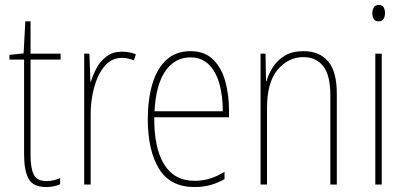

<svg xmlns="http://www.w3.org/2000/svg" viewBox="-20 -743 1636 773"><path d="M167 -14Q183 -14 197 -17.5Q211 -21 222 -26V-1Q210 4 197 7Q184 10 166 10Q113 10 95 -23.5Q77 -57 77 -120V-503H18V-522L75 -528L82 -657H103V-527H224V-503H103V-119Q103 -66 116 -40Q129 -14 167 -14Z M471 -535Q485 -535 499.5 -532.5Q514 -530 527 -524L519 -500Q510 -504 497.5 -507Q485 -510 471 -510Q429 -510 401 -476.5Q373 -443 359 -391Q345 -339 345 -283V0H319V-527H340L344 -414H346Q354 -442 369.5 -470Q385 -498 410 -516.5Q435 -535 471 -535Z M747 -537Q804 -537 838 -503.5Q872 -470 887 -415.5Q902 -361 902 -298V-271H601Q600 -147 641 -81Q682 -15 763 -15Q795 -15 823.5 -23.5Q852 -32 884 -51V-22Q858 -7 828.5 1.5Q799 10 763 10Q665 10 620 -64Q575 -138 575 -263Q575 -343 593.5 -405Q612 -467 650 -502Q688 -537 747 -537ZM747 -512Q685 -512 646.5 -458Q608 -404 602 -295H877Q877 -356 863.5 -405Q850 -454 821 -483Q792 -512 747 -512Z M1202 -537Q1266 -537 1301 -496Q1336 -455 1336 -366V0H1310V-359Q1310 -441 1281 -477Q1252 -513 1202 -513Q1140 -513 1097.5 -462Q1055 -411 1055 -308V0H1029V-527H1049L1051 -416H1053Q1061 -445 1079 -473Q1097 -501 1127 -519Q1157 -537 1202 -537Z M1505 -723Q1520 -723 1525 -713Q1530 -703 1530 -691Q1530 -676 1524 -666.5Q1518 -657 1504 -657Q1490 -657 1484.5 -667Q1479 -677 1479 -690Q1479 -702 1484.5 -712.5Q1490 -723 1505 -723ZM1517 -527V0H1491V-527Z"/></svg>

Font: Noto Sans Myanmar Condensed Thin
Style: Regular
Weight: 100
Width: 3
Designer: Monotype Design Team
Foundry: Monotype Imaging Inc.
Version: Version 2.107; ttfautohint (v1.8.4.7-5d5b)